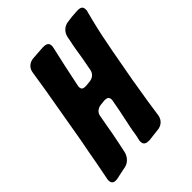

<svg xmlns="http://www.w3.org/2000/svg" viewBox="-208 -848 952 952"><g transform="rotate(-45 268.0 -371.5)"><path d="M120 -21C145 -26 165 -47 172 -74L174 -84C181 -117 188 -149 194 -182L213 -288C216 -307 232 -321 253 -324L282 -327C298 -327 311 -324 311 -305C311 -301 311 -298 310 -296L300 -241C293 -206 286 -173 279 -141C278 -134 277 -127 275 -120L273 -105C273 -103 272 -102 272 -100L270 -89C270 -88 269 -86 269 -84L265 -67C264 -64 264 -61 264 -56C264 -33 280 -29 300 -29L368 -37C395 -40 415 -59 419 -86L432 -174C439 -217 446 -259 453 -302C472 -403 494 -540 521 -646L534 -697C537 -704 536 -708 536 -712C536 -733 522 -737 503 -737L460 -734L431 -730C404 -727 383 -708 376 -681L371 -655C363 -621 359 -587 353 -553L340 -483C336 -462 320 -448 299 -445L268 -442C252 -442 240 -444 240 -463C240 -467 240 -470 241 -472L265 -586L288 -689C289 -694 290 -698 290 -702C290 -725 273 -729 254 -729L180 -724C153 -721 133 -704 129 -677L112 -570C95 -474 79 -381 60 -269C51 -224 43 -180 35 -135L17 -42C16 -39 16 -36 16 -31C16 -14 25 -6 42 -6C47 -6 50 -6 53 -7Z"/></g></svg>

Font: Bangerz
Style: Bold
Weight: 700
Designer: vernon adams
Foundry: Vernon Adams
Version: Version 2.10;December 28, 2023;FontCreator 13.0.0.2683 64-bi